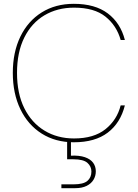

<svg xmlns="http://www.w3.org/2000/svg" viewBox="-20 -732 721 1004"><path d="M366 12Q270 12 198 -33.5Q126 -79 86.5 -161Q47 -243 47 -351Q47 -459 86.5 -540.5Q126 -622 198 -667Q270 -712 366 -712Q477 -712 543.5 -662Q610 -612 633 -523H611Q590 -598 531.5 -645Q473 -692 367 -692Q280 -692 212.5 -652Q145 -612 107 -535.5Q69 -459 69 -351Q69 -243 107 -166.5Q145 -90 212.5 -49Q280 -8 367 -8Q471 -8 531.5 -56.5Q592 -105 611 -181H633Q610 -89 543.5 -38.5Q477 12 366 12ZM301 252V232H364Q416 232 437 214Q458 196 458 165Q458 138 437 119.5Q416 101 364 101H331V-8H351V82Q395 80 424 90Q453 100 467 119Q481 138 481 164Q481 188 469 208Q457 228 433 240Q409 252 373 252Z"/></svg>

Font: DM Sans 12pt Thin
Style: Regular
Weight: 250
Version: Version 4.004;gftools[0.9.30]